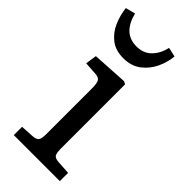

<svg xmlns="http://www.w3.org/2000/svg" viewBox="-250 -824 870 870"><g transform="rotate(45 185.5 -389.0)"><path d="M47 0V-53L114 -57Q135 -59 141.5 -69.5Q148 -80 148 -108V-398Q148 -434 140.5 -445.5Q133 -457 109 -458L49 -462L57 -516L228 -526L241 -519V-104Q241 -85 246 -72Q251 -59 276 -57L342 -53V0ZM151 -597Q102 -597 70 -621.5Q38 -646 21 -684.5Q4 -723 -1 -766L46 -778Q58 -729 85 -703Q112 -677 156 -677Q201 -677 228.5 -705.5Q256 -734 265 -777L310 -767Q307 -728 288.5 -688.5Q270 -649 236 -623Q202 -597 151 -597Z"/></g></svg>

Font: Literata Variable Black
Style: Regular
Weight: 900
Designer: Latin by Veronika Burian and Jose Scaglione. Greek by Irene Vlachou. Cyrillic by Vera Evstafieva.
Foundry: TypeTogether
Version: Version 3.021